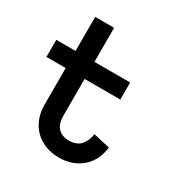

<svg xmlns="http://www.w3.org/2000/svg" viewBox="-153 -757 851 889"><g transform="rotate(30 273.0 -313.0)"><path d="M460 -145Q452.1 -73.2 403.6 -31Q355 11.2 282.2 11.2Q242.2 11.2 209 -2Q175.8 -15.1 152.3 -38.6Q128.9 -62 116 -95Q103 -127.9 103 -167V-363.8H0V-455.1H103V-637.2H204.1V-455.1H395V-363.8H204.1V-167Q204.1 -123 225.6 -101.6Q247.1 -80.1 282.2 -80.1Q325.2 -80.1 346.2 -105Q367.2 -129.9 371.1 -165Z"/></g></svg>

Font: Anonymous Pro
Style: Bold
Weight: 700
Monospace: yes
Designer: Mark Simonson
Version: Version 1.003